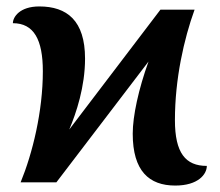

<svg xmlns="http://www.w3.org/2000/svg" viewBox="-20 -566 682 596"><path d="M524 10C595 10 622 -25 622 -51C556 -51 523 -91 523 -193C523 -321 551 -445 584 -536H478L195 -164C217 -216 244 -297 244 -384C244 -502 188 -546 102 -546C41 -546 20 -513 20 -494C85 -494 113 -443 113 -345C113 -220 81 -90 44 0H155L441 -375C410 -289 392 -206 392 -151C392 -35 443 10 524 10Z"/></svg>

Font: Noto Serif SemiBold
Style: Regular
Weight: 600
Designer: Monotype Design Team
Foundry: Monotype Imaging Inc.
Version: Version 2.013